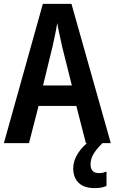

<svg xmlns="http://www.w3.org/2000/svg" viewBox="-20 -735 589 986"><path d="M421 0 372 -191H178L129 0H0L200 -715H347L549 0ZM299 -496Q293 -524 285.5 -558Q278 -592 274 -617Q270 -591 263 -557.5Q256 -524 250 -497L201 -296H349ZM445 109Q445 154 488 154Q501 154 510.5 151.5Q520 149 527 146V220Q516 225 501 228Q486 231 466 231Q412 231 384 204Q356 177 356 129Q356 91 380 53Q404 15 446 -15L506 0Q473 33 459 58Q445 83 445 109Z"/></svg>

Font: Noto Sans Devanagari Condensed SemiBold
Style: Regular
Weight: 600
Width: 3
Designer: Jelle Bosma - Monotype Design Team
Foundry: Monotype Imaging Inc.
Version: Version 2.004; ttfautohint (v1.8.4.7-5d5b)